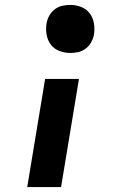

<svg xmlns="http://www.w3.org/2000/svg" viewBox="-20 -558 540 783"><path d="M267 -342Q243 -342 221.5 -350.5Q200 -359 187 -376.5Q174 -394 170 -417Q166 -440 170 -464Q173 -480 181.5 -495Q190 -510 204 -520.5Q218 -531 234 -534.5Q250 -538 267 -538Q290 -538 311.5 -529.5Q333 -521 346 -503.5Q359 -486 363 -463Q367 -440 363 -416Q360 -400 351.5 -385Q343 -370 329 -359.5Q315 -349 299 -345.5Q283 -342 267 -342ZM91 205 164 -236H302L229 205Z"/></svg>

Font: Iosevka Slab Heavy Oblique
Style: Regular
Weight: 900
Italic angle: -9°
Monospace: yes
Designer: Belleve Invis
Foundry: Belleve Invis
Version: Version 11.1.1; ttfautohint (v1.8.3)